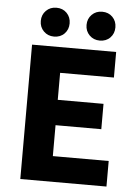

<svg xmlns="http://www.w3.org/2000/svg" viewBox="-57 -884 662 928"><g transform="rotate(5 274.0 -420.0)"><path d="M77 0V-652H485V-528H224V-397H446V-274H224V-124H495V0ZM179 -700Q149 -700 129 -720Q109 -740 109 -770Q109 -800 129 -820Q149 -840 179 -840Q210 -840 229.5 -820Q249 -800 249 -770Q249 -740 229.5 -720Q210 -700 179 -700ZM401 -700Q371 -700 351 -720Q331 -740 331 -770Q331 -800 351 -820Q371 -840 401 -840Q432 -840 451.5 -820Q471 -800 471 -770Q471 -740 451.5 -720Q432 -700 401 -700Z"/></g></svg>

Font: Source Sans 3
Style: Bold
Weight: 700
Designer: Paul D. Hunt
Foundry: Adobe
Version: Version 3.052;hotconv 1.1.0;makeotfexe 2.6.0